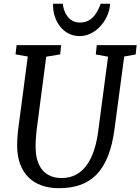

<svg xmlns="http://www.w3.org/2000/svg" viewBox="-20 -986 743 1016"><path d="M70.8 -209C73.2 -74.2 150.9 9.8 291.5 9.8C458 9.8 556.6 -75.7 586.4 -306.2L637.2 -687L697.8 -697.8L703.1 -747.1H492.2L486.8 -697.8L551.8 -686L501.5 -305.7C481.9 -134.8 416.5 -43.9 306.2 -43.9C220.7 -43.9 170.4 -98.6 168.5 -204.1C168 -231.9 169.9 -262.2 173.8 -297.9L224.6 -686L298.3 -698.2L303.7 -747.1H67.9L62 -698.2L127 -687L74.7 -289.6C71.8 -260.7 70.3 -234.4 70.8 -209ZM401.9 -794.9C483.9 -794.9 550.3 -874.5 561 -950.2C562 -955.6 562.5 -960.9 562.5 -966.3H512.7C501.5 -937 476.1 -866.7 404.3 -866.7C342.8 -866.7 321.8 -917.5 314.5 -951.2C313.5 -956.5 313 -961.9 312.5 -966.3H261.2C260.7 -963.4 260.7 -960 260.7 -957C260.7 -879.4 311 -794.9 401.9 -794.9Z"/></svg>

Font: Merriweather
Style: Italic
Weight: 400
Italic angle: -7.5°
Designer: Eben Sorkin
Foundry: Eben Sorkin
Version: Version 1.001